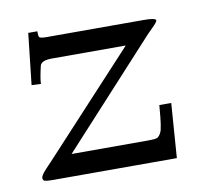

<svg xmlns="http://www.w3.org/2000/svg" viewBox="-55 -465 550 524"><g transform="rotate(-10 220.0 -203.5)"><path d="M406 -150.9 395 0H53Q29.1 0 26.5 -3.2Q23.9 -6.3 23.9 -9.2Q23.9 -12 24.7 -14Q25.4 -16.1 27.1 -18.8Q28.8 -21.5 30.5 -23.7Q32.2 -25.9 35.2 -29.2Q38.1 -32.5 40.3 -34.8Q42.5 -37.1 46.1 -41Q49.8 -44.9 52 -47.1L311 -326.9H106.9Q76.7 -326.9 73.2 -313Q64.9 -277.8 64.9 -263.9L39.1 -264.9L54.9 -407H80.1Q80.1 -407 80.1 -404.8Q80.1 -393.1 82.3 -390.4Q86.2 -387 102.1 -387H371.1Q405 -387 405 -379.9Q405 -375.5 390.1 -361Q375.2 -346.4 366.9 -336.9L114 -61H327.9Q349.6 -61 353.8 -64.7Q357.9 -68.4 360.8 -73.5Q363.8 -78.6 365 -84.1Q366.2 -89.6 367.9 -100.1Q369.9 -112.5 373 -150.9Z"/></g></svg>

Font: Linden Hill
Style: Regular
Weight: 400
Version: Version 1.202